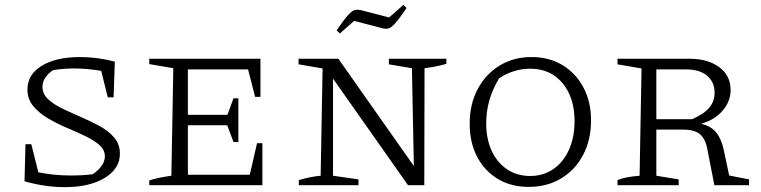

<svg xmlns="http://www.w3.org/2000/svg" viewBox="-20 -763 3136 791"><path d="M247 8Q206 8 165 2Q124 -4 81 -16L85 -169H109L138 -53Q169 -47 202 -43.5Q235 -40 271 -40Q319 -40 361 -45Q382 -58 397 -77.5Q412 -97 412 -119Q412 -146 389 -166Q366 -186 330 -203Q294 -220 253 -237.5Q212 -255 176 -276.5Q140 -298 116.5 -326.5Q93 -355 93 -394Q93 -456 152 -492Q211 -528 310 -528Q381 -528 453 -509L448 -362H424L397 -471Q339 -481 285 -481Q242 -481 199 -474Q181 -463 168 -445Q155 -427 155 -405Q155 -376 178 -354.5Q201 -333 237.5 -315.5Q274 -298 314.5 -280.5Q355 -263 391.5 -243Q428 -223 451 -195.5Q474 -168 474 -130Q474 -68 411.5 -30Q349 8 247 8Z M1039 -173H1061V0H595V-20Q618 -27 641 -31.5Q664 -36 686 -39L694 -482L595 -499V-521H1053V-364H1031L1002 -477H754V-290H917L942 -358H962V-178H942L916 -247H754V-43H1009Z M1582 -521H1819V-500Q1794 -493 1773.5 -489Q1753 -485 1729 -482L1728 0H1661L1352 -439V-39L1457 -24V0H1211V-21Q1234 -28 1256.5 -32.5Q1279 -37 1301 -39L1309 -481L1210 -498V-521H1374L1685 -79L1677 -482L1582 -498ZM1380 -625 1367 -638Q1398 -684 1415 -702Q1432 -720 1443 -722Q1454 -724 1468 -721L1583 -691L1642 -743L1655 -730Q1625 -686 1608 -667Q1591 -648 1579.5 -645.5Q1568 -643 1554 -647L1439 -677Z M2158 7Q2086 7 2031.5 -25.5Q1977 -58 1946 -116.5Q1915 -175 1915 -254Q1915 -334 1948 -396Q1981 -458 2038.5 -493Q2096 -528 2169 -528Q2242 -528 2297 -495Q2352 -462 2383.5 -403Q2415 -344 2415 -267Q2415 -187 2382.5 -125Q2350 -63 2292 -28Q2234 7 2158 7ZM2164 -38Q2218 -38 2259 -66Q2300 -94 2323.5 -145Q2347 -196 2347 -264Q2347 -361 2297.5 -420.5Q2248 -480 2164 -480Q2131 -480 2098 -470Q2065 -460 2036 -440Q1983 -353 1983 -255Q1983 -191 2005.5 -142Q2028 -93 2069 -65.5Q2110 -38 2164 -38Z M2984 -40 3066 -24V0H2923L2895 -144Q2887 -190 2864.5 -209.5Q2842 -229 2795 -229H2684V-39L2776 -24V0H2524V-21Q2553 -34 2615 -39L2623 -481L2524 -498V-521H2820Q2897 -521 2943.5 -486Q2990 -451 2990 -393Q2990 -345 2956.5 -306.5Q2923 -268 2868 -253Q2909 -244 2930.5 -217.5Q2952 -191 2962 -144ZM2808 -477H2684V-272H2832Q2881 -294 2902.5 -320Q2924 -346 2924 -381Q2924 -425 2893 -451Q2862 -477 2808 -477Z"/></svg>

Font: Piazzolla SC Light
Style: Regular
Weight: 300
Designer: Juan Pablo del Peral
Foundry: Huerta Tipografica
Version: Version 1.330